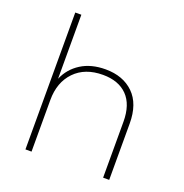

<svg xmlns="http://www.w3.org/2000/svg" viewBox="-132 -860 935 978"><g transform="rotate(20 335.0 -371.0)"><path d="M111 0V-742H144V-395Q169 -454 223.5 -488.5Q278 -523 356 -523Q451 -523 508 -467.5Q565 -412 565 -305V0H532V-303Q532 -396 485 -444Q438 -492 353 -492Q256 -492 200 -434Q144 -376 144 -280V0Z"/></g></svg>

Font: Montserrat ExtraLight
Style: Regular
Weight: 200
Designer: Julieta Ulanovsky
Foundry: Julieta Ulanovsky
Version: Version 9.000; ttfautohint (v1.8.4.7-5d5b)